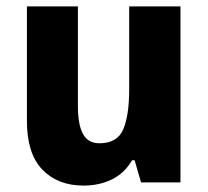

<svg xmlns="http://www.w3.org/2000/svg" viewBox="-20 -569 648 599"><path d="M543 -549V0H420L400 -69H392Q368 -28 328.5 -9Q289 10 241 10Q160 10 112 -40Q64 -90 64 -191V-549H223V-238Q223 -180 239 -151Q255 -122 290 -122Q346 -122 364.5 -165.5Q383 -209 383 -290V-549Z"/></svg>

Font: Noto Sans Armenian SemiCondensed ExtraBold
Style: Regular
Weight: 800
Width: 4
Designer: Monotype Design Team
Foundry: Monotype Imaging Inc.
Version: Version 2.008; ttfautohint (v1.8.4.7-5d5b)